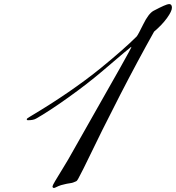

<svg xmlns="http://www.w3.org/2000/svg" viewBox="-20 -906 868 947"><path d="M628 -674Q628 -675 627 -675Q625 -675 487 -557Q412 -493 316 -424.5Q220 -356 158 -321Q144 -313 118 -313Q112 -313 112 -318Q112 -322 130 -332Q330 -451 478 -571Q593 -665 654 -726Q661 -734 686.5 -786Q712 -838 736 -852Q800 -886 814 -886Q828 -886 828 -868Q828 -851 804 -817.5Q780 -784 740 -750Q580 -465 393 -77Q381 -53 375.5 -43Q370 -33 365 -23Q360 -13 353.5 -11Q347 -9 342.5 -6.5Q338 -4 323.5 -2Q309 0 298 3Q279 7 268 12Q257 17 253 19Q249 21 246 21Q239 21 239 13Q239 9 252.5 -14Q266 -37 292 -79Q318 -121 336 -154Q361 -199 438.5 -335Q516 -471 572 -570.5Q628 -670 628 -674Z"/></svg>

Font: Miama Nueva
Style: Medium
Weight: 400
Italic angle: -28°
Version: Version 1.0